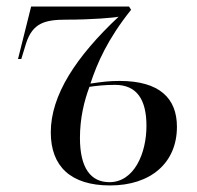

<svg xmlns="http://www.w3.org/2000/svg" viewBox="-20 -556 601 586"><path d="M316 10C439 10 520 -58 520 -169C520 -256 467 -309 345 -309C311 -309 292 -306 256 -301C277 -364 308 -436 380 -526L374 -536H75L35 -376H45L60 -425C80 -485 116 -496 182 -496C262 -496 329 -502 342 -505C211 -382 135 -265 135 -152C135 -49 195 10 316 10ZM314 0C257 0 224 -43 224 -135C224 -196 237 -248 253 -291C273 -294 300 -297 331 -297C397 -297 427 -253 427 -172C427 -87 389 0 314 0Z"/></svg>

Font: Noto Serif Display SemiCondensed
Style: Italic
Weight: 400
Width: 4
Italic angle: -12°
Designer: Monotype Design Team
Foundry: Monotype Imaging Inc.
Version: Version 2.009